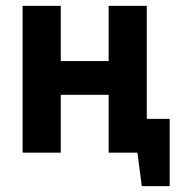

<svg xmlns="http://www.w3.org/2000/svg" viewBox="-20 -520 607 654"><path d="M350 -197H187V0H57V-500H187V-312H350V-500H480V-115H558V114H463L448 0H350Z"/></svg>

Font: PTSans
Style: Bold
Weight: 700
Designer: A.Korolkova, O.Umpeleva, V.Yefimov
Foundry: ParaType Ltd
Version: Version 2.003W OFL